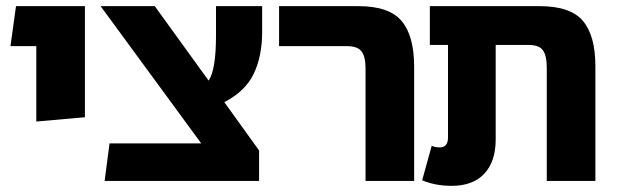

<svg xmlns="http://www.w3.org/2000/svg" viewBox="-20 -588 2023 624"><path d="M98 -193V-438H14L32 -568H256V-207Z M832 -485Q832 -405 804.5 -348Q777 -291 709 -256L822 -99V0H320L336 -122H634L307 -568H483L658 -326Q682 -361 682 -473V-568H832Z M1168 0V-366Q1168 -404 1155 -421Q1142 -438 1108 -438H887V-568H1145Q1245 -568 1285.5 -519.5Q1326 -471 1326 -371V0Z M1734 -568Q1834 -568 1874.5 -520Q1915 -472 1915 -373V0H1757V-368Q1757 -407 1744.5 -424.5Q1732 -442 1697 -442H1591V-135Q1591 -63 1554 -23.5Q1517 16 1448 16Q1395 16 1352 -2L1383 -114Q1395 -109 1409 -109Q1436 -109 1436 -141V-442H1377V-568Z"/></svg>

Font: FiraGO
Style: Bold
Weight: 700
Designer: bBox Type
Foundry: bBox Type GmbH
Version: Version 1.001;PS 001.001;hotconv 1.0.88;makeotf.lib2.5.64775